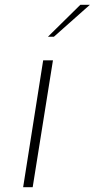

<svg xmlns="http://www.w3.org/2000/svg" viewBox="-20 -785 397 805"><path d="M77 0 161 -532H202L117 0ZM181 -631 317 -765H357L206 -631Z"/></svg>

Font: Exo Thin ExtraLight
Style: Italic
Weight: 250
Italic angle: -9°
Version: Version 2.000